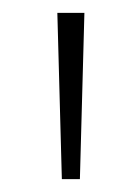

<svg xmlns="http://www.w3.org/2000/svg" viewBox="-20 -734 218 298"><path d="M111 -714 104 -456H76L69 -714Z"/></svg>

Font: Noto Sans Lao Looped SemiCondensed ExtraLight
Style: Regular
Weight: 200
Width: 4
Designer: Mark Frömberg, Ben Mitchell
Foundry: The Fontpad Ltd
Version: Version 1.002; ttfautohint (v1.8.4.7-5d5b)